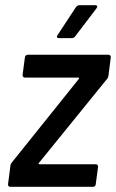

<svg xmlns="http://www.w3.org/2000/svg" viewBox="-20 -720 447 740"><path d="M207 -573H257C261 -573 266 -575 269 -579L352 -688C357 -694 355 -700 347 -700H286C281 -700 276 -697 273 -693L202 -585C197 -578 199 -573 207 -573ZM19 0H339C344 0 349 -4 349 -10L358 -77C358 -83 355 -87 349 -87H132C129 -87 127 -90 130 -92L392 -415C396 -419 397 -423 398 -428L407 -499C407 -505 404 -509 398 -509H87C81 -509 77 -505 76 -499L67 -431C67 -425 70 -421 76 -421H282C284 -421 286 -418 284 -416L25 -93C22 -89 20 -85 20 -80L11 -10C10 -4 14 0 19 0Z"/></svg>

Font: Barlow Semi Condensed Medium
Style: Italic
Weight: 500
Width: 4
Italic angle: -7°
Designer: Jeremy Tribby
Foundry: Tribby Type
Version: Version 1.422;hotconv 1.0.109;makeotfexe 2.5.65596